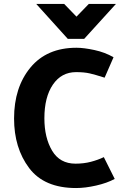

<svg xmlns="http://www.w3.org/2000/svg" viewBox="-20 -935 637 969"><path d="M163 -915H304L366 -851L428 -915H565L405 -739H322ZM364 -571Q290 -571 247 -508Q204 -445 204 -338Q204 -240 243 -174.5Q282 -109 361 -109Q403 -109 439 -118.5Q475 -128 504 -142L559 -32Q520 -11 465 1.5Q410 14 364 14Q203 14 127 -87Q51 -188 51 -337Q51 -494 133.5 -594Q216 -694 366 -694Q403 -694 456.5 -682.5Q510 -671 553 -646L508 -543Q461 -558 433 -564.5Q405 -571 364 -571Z"/></svg>

Font: Palanquin Dark Medium
Style: Regular
Weight: 500
Designer: Pria Ravichandran
Version: Version 1.001